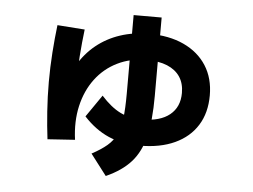

<svg xmlns="http://www.w3.org/2000/svg" viewBox="-51 -691 1101 837"><g transform="rotate(5 500.0 -272.5)"><path d="M173.7 -54.7Q166.7 -111 162.2 -175.3Q157.7 -239.7 157.7 -304Q157.7 -369 162.2 -433Q166.7 -497 173.7 -554L293.6 -545.3Q286.6 -488.7 282.1 -426.5Q277.6 -364.3 277.6 -304Q277.6 -282 278.5 -259.5Q279.3 -237 280.3 -214.3L214.7 -256Q234.6 -328.6 267.1 -384Q299.6 -439.3 345.3 -476.1Q391 -513 448.7 -532.1Q506.3 -551.3 574.7 -551.3Q663 -551.3 727.5 -521.3Q792 -491.3 827 -436.5Q862 -381.7 862 -306.7Q862 -230.3 827.8 -175.7Q793.7 -121 729.8 -91.5Q666 -62 577.3 -62Q499.3 -62 439.8 -87.9Q380.3 -113.7 330 -168.4L396.6 -265Q439.3 -217.6 480.8 -197.1Q522.3 -176.6 577.3 -176.6Q655.7 -176.6 697.9 -210.8Q740 -245 740 -306.7Q740 -348.3 720.9 -377.2Q701.7 -406 664.9 -421.4Q628 -436.7 574.7 -436.7Q503.3 -436.7 446.5 -408.5Q389.6 -380.4 351.6 -329.5Q313.6 -278.7 298.1 -210.5Q282.6 -142.3 293.6 -62.7ZM370.4 -9.3Q411 -31 436.7 -52.8Q462.4 -74.6 476.2 -103.5Q490 -132.3 495.4 -175.3Q500.7 -218.3 500.7 -282.7V-626.7H623.3V-282.7Q623.3 -175.3 606.1 -105.8Q589 -36.3 549.3 7.8Q509.7 52 440.7 82.7Z"/></g></svg>

Font: M PLUS 2 Thin
Style: Regular
Weight: 100
Designer: Coji Morishita
Foundry: UNDERFOREST DESIGN
Version: Version 1.001